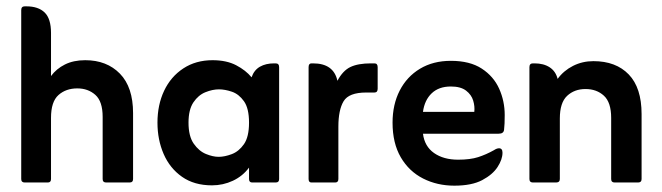

<svg xmlns="http://www.w3.org/2000/svg" viewBox="-20 -576 2089 606"><path d="M141 -336Q158 -359 185 -372.5Q212 -386 249 -386Q317 -386 358.5 -343.5Q400 -301 400 -219V-11Q400 0 389 0H315Q304 0 304 -11V-207Q304 -256 281 -276.5Q258 -297 224 -297Q188 -297 164.5 -276Q141 -255 141 -204V-11Q141 0 131 0H58Q47 0 47 -11V-544Q47 -556 58 -556H63Q101 -556 121 -536.5Q141 -517 141 -472Z M766 -47Q746 -20 715 -5.5Q684 9 649 9Q593 9 554.5 -18Q516 -45 496.5 -90Q477 -135 477 -189Q477 -245 498 -289.5Q519 -334 558.5 -360Q598 -386 651 -386Q695 -386 725.5 -370Q756 -354 774 -332Q782 -355 800.5 -365.5Q819 -376 845 -376H850Q861 -376 861 -364V-11Q861 0 850 0H776Q766 0 766 -11ZM670 -81Q689 -81 711.5 -89.5Q734 -98 750 -121Q766 -144 766 -189Q766 -234 750 -256.5Q734 -279 712 -286.5Q690 -294 671 -294Q651 -294 628.5 -285Q606 -276 590.5 -253Q575 -230 575 -189Q575 -146 591.5 -122.5Q608 -99 630 -90Q652 -81 670 -81Z M1045 -321Q1062 -353 1086 -364.5Q1110 -376 1151 -376H1162Q1172 -376 1172 -364V-296Q1172 -284 1162 -284H1136Q1081 -284 1064.5 -256.5Q1048 -229 1048 -176V-11Q1048 0 1038 0H963Q954 0 954 -11V-364Q954 -376 963 -376H968Q1033 -376 1045 -321Z M1315 -154Q1320 -114 1350 -93Q1380 -72 1426 -72Q1464 -72 1489 -80Q1514 -88 1539 -102Q1548 -108 1555 -108Q1566 -108 1566 -94Q1566 -73 1550.5 -49Q1535 -25 1502 -7.5Q1469 10 1414 10Q1360 10 1315.5 -12.5Q1271 -35 1245 -79.5Q1219 -124 1219 -189Q1219 -246 1241.5 -290Q1264 -334 1305.5 -359Q1347 -384 1403 -384Q1463 -384 1500.5 -359.5Q1538 -335 1555.5 -296Q1573 -257 1573 -213Q1573 -198 1572.5 -186.5Q1572 -175 1571 -167Q1570 -154 1554 -154ZM1315 -223H1477Q1479 -240 1473.5 -258.5Q1468 -277 1451 -290Q1434 -303 1403 -303Q1365 -303 1342.5 -281.5Q1320 -260 1315 -223Z M1740 -327Q1759 -353 1788.5 -368Q1818 -383 1853 -383Q1924 -383 1964.5 -341Q2005 -299 2005 -216V-11Q2005 0 1994 0H1920Q1909 0 1909 -11V-204Q1909 -253 1886 -274Q1863 -295 1828 -295Q1793 -295 1770 -273.5Q1747 -252 1747 -202V-11Q1747 0 1735 0H1662Q1651 0 1651 -11V-364Q1651 -376 1662 -376H1667Q1696 -376 1715 -363.5Q1734 -351 1740 -327Z"/></svg>

Font: Zain
Style: Bold
Weight: 700
Designer: Zain,Boutros
Foundry: Mobile Telecommunications Company (Zain), 2024
Version: Version 1.50; ttfautohint (v1.8.4)